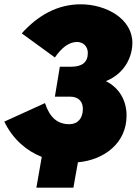

<svg xmlns="http://www.w3.org/2000/svg" viewBox="-27 -736 642 892"><path d="M142 136H314L335 18C457 7 561 -71 561 -199C561 -267 529 -327 465 -359C556 -396 588 -476 588 -537C588 -649 466 -716 348 -716C239 -716 149 -664 74 -581L228 -469C259 -514 293 -541 331 -541C358 -541 381 -522 381 -490C381 -446 354 -426 303 -426H251L228 -287H298C340 -287 358 -262 358 -230C358 -187 335 -159 295 -159C240 -159 204 -190 182 -257L-7 -171C33 -88 97 -35 167 -7Z"/></svg>

Font: Fixel Text 20240404 Black
Style: Italic
Weight: 900
Width: 4
Italic angle: -10°
Designer: AlfaBravo + MacPaw
Foundry: Kyrylo Tkachov, Marchela Mozhyna, Serhii Makarenko, Maria Weinstein, Zakhar Kryvoshyya
Version: Version 1.211;Glyphs 3.2 (3225)